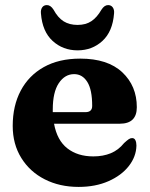

<svg xmlns="http://www.w3.org/2000/svg" viewBox="-20 -722 588 755"><path d="M518 -300.5Q518 -235.5 451 -235.5H192.5Q204.5 -170 245 -138.5Q285.5 -107 347 -107Q385.5 -107 415.8 -119.5Q446 -132 468 -159.5Q480 -170.5 486.5 -174.8Q493 -179 499.5 -179Q508.5 -179 512.5 -170.5Q516.5 -162 516.5 -149.5Q515.5 -106 486.5 -69Q457.5 -32 406.5 -9.5Q355.5 13 289 13Q214.5 13 156 -16.8Q97.5 -46.5 63.8 -100.8Q30 -155 30 -227Q30 -306 61.5 -365.5Q93 -425 152.2 -458.2Q211.5 -491.5 295.5 -491.5Q403.5 -491.5 460.8 -437.8Q518 -384 518 -300.5ZM187.5 -291.5Q187.5 -286 187.5 -281H316Q342.5 -281 342.5 -305.5Q342.5 -369.5 323.2 -400Q304 -430.5 271.5 -430.5Q235 -430.5 211.2 -395Q187.5 -359.5 187.5 -291.5ZM285 -624Q317.5 -624 339.5 -638.8Q361.5 -653.5 379 -684Q390.5 -702 405 -702Q417 -702 423.5 -692.8Q430 -683.5 428.5 -669Q423 -598 382.8 -561Q342.5 -524 285 -524Q227.5 -524 187 -561Q146.5 -598 141 -669Q139.5 -683.5 145.8 -692.8Q152 -702 164.5 -702Q179 -702 190.5 -684Q207.5 -652.5 230.2 -638.2Q253 -624 285 -624Z"/></svg>

Font: Fraunces 9pt
Style: Bold
Weight: 700
Version: Version 1.000;[b76b70a41]